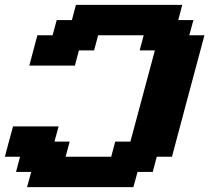

<svg xmlns="http://www.w3.org/2000/svg" viewBox="-20 -645 861 790"><path d="M91.3 125H528.8L545.9 62.5H608.4L625 0H687.5Q709.5 -83 754.2 -250Q798.8 -417 821.3 -500H758.8L775.9 -562.5H713.4L730 -625H292.5L275.9 -562.5H213.4L196.3 -500H133.8Q128.4 -479 117.2 -437.5Q106 -396 100.6 -375H288.1L304.7 -437.5H367.2L383.8 -500H571.3L554.7 -437.5H617.2Q600.6 -375 566.9 -250Q533.2 -125 516.6 -62.5H454.1L437.5 0H250L266.6 -62.5H204.1L221.2 -125H33.7Q27.8 -104 16.6 -62.5Q5.4 -21 0 0H62.5L45.9 62.5H108.4Z"/></svg>

Font: Faithful 32x
Style: SemiboldOblique
Weight: 400
Foundry: Faithful Resource Pack
Version: Version 1.0; January 27, 2023